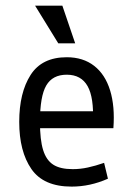

<svg xmlns="http://www.w3.org/2000/svg" viewBox="-20 -655 478 687"><path d="M218.8 -450.2Q277.3 -450.2 316.9 -419.4Q356.4 -388.7 374 -331.5Q391.6 -274.4 385.7 -196.3H89.8V-256.8H351.6L312.5 -218.8Q316.4 -305.7 293.5 -346.7Q270.5 -387.7 218.8 -387.7Q168 -387.7 145.5 -349.1Q123 -310.5 123 -218.8Q123 -154.3 134.3 -118.2Q145.5 -82 170.4 -65.9Q195.3 -49.8 240.2 -49.8Q267.6 -49.8 294.4 -55.7Q321.3 -61.5 352.5 -72.3L366.2 -15.6Q302.7 12.7 236.3 12.7Q135.7 12.7 92.3 -50.3Q48.8 -113.3 48.8 -218.8Q48.8 -323.2 89.4 -386.7Q129.9 -450.2 218.8 -450.2ZM188.5 -500 105.5 -634.8H203.1L249 -500Z"/></svg>

Font: Sudo Var
Style: Regular
Weight: 400
Monospace: yes
Designer: Jens Kutilek
Foundry: Jens Kutilek
Version: Version 0.065;FEAKit 1.0